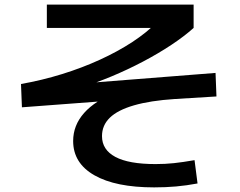

<svg xmlns="http://www.w3.org/2000/svg" viewBox="-20 -768 1040 832"><path d="M648 44Q481 44 389 -8.5Q297 -61 297 -157Q297 -225 344.5 -278.5Q392 -332 484 -368L487 -334L75 -303L71 -404Q162 -420 249 -447Q336 -474 413.5 -509.5Q491 -545 553.5 -586Q616 -627 659 -671L695 -647H183V-748H819V-647Q779 -611 722.5 -573.5Q666 -536 599.5 -501Q533 -466 463.5 -437Q394 -408 330 -389L304 -404L914 -452L918 -350L738 -339Q631 -332 560.5 -311.5Q490 -291 456 -258Q422 -225 422 -178Q422 -119 480 -88Q538 -57 654 -57Q696 -57 733.5 -61Q771 -65 823 -74L836 27Q788 36 743 40Q698 44 648 44Z"/></svg>

Font: M PLUS 1 SemiBold
Style: Regular
Weight: 600
Designer: Coji Morishita
Foundry: UNDERFOREST DESIGN
Version: Version 1.001